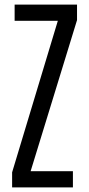

<svg xmlns="http://www.w3.org/2000/svg" viewBox="-20 -820 390 840"><path d="M33 0V-66L233 -729H44V-800H317V-732L114 -71H299V0Z"/></svg>

Font: Big Shoulders Text
Style: Regular
Weight: 400
Designer: Patric King
Foundry: XO Type Co
Version: Version 1.000; ttfautohint (v1.8.2)